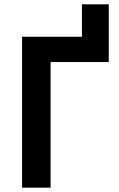

<svg xmlns="http://www.w3.org/2000/svg" viewBox="-20 -868 550 888"><path d="M82 -698H359V-848H483V-581H214V0H82Z"/></svg>

Font: Plexus Sans SemiBold
Style: Regular
Weight: 600
Version: Version 2.001;PS 002.001;hotconv 1.0.70;makeotf.lib2.5.58329